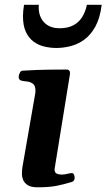

<svg xmlns="http://www.w3.org/2000/svg" viewBox="-20 -778 446 804"><path d="M137.2 6.3Q108.9 6.3 95 -3.4Q81.1 -13.2 76.4 -25.9Q71.8 -38.6 71.8 -47.9Q71.8 -66.4 74.2 -80.1L127 -383.3Q127.9 -387.7 128.2 -391.1Q128.4 -394.5 128.4 -397.9Q128.4 -419.9 117.4 -427.7Q106.4 -435.5 92.3 -436.8Q78.1 -438 67.4 -440.9Q62.5 -443.4 60.1 -447.3Q57.6 -451.2 58.6 -460.4Q59.6 -466.3 63.5 -473.9Q67.4 -481.4 73.2 -481.9Q135.3 -485.8 185.1 -486.3Q234.9 -486.8 261.2 -486.8Q265.1 -486.8 269.5 -482.9Q273.9 -479 272.9 -467.3L208.5 -69.8Q208.5 -55.7 217 -51.3Q225.6 -46.9 238.3 -46.9Q249 -46.9 261.7 -50Q274.4 -53.2 280.8 -53.2Q287.1 -53.2 289.8 -46.9Q292.5 -40.5 292.5 -32.7Q292.5 -20.5 280.8 -16.1Q247.6 -5.9 216.6 0.2Q185.5 6.3 137.2 6.3ZM216.3 -577.1Q191.4 -577.1 166.7 -582.8Q142.1 -588.4 121.6 -603Q101.1 -617.7 88.6 -643.8Q76.2 -669.9 76.2 -710.9Q76.2 -721.2 77.4 -733.2Q78.6 -745.1 80.6 -757.8H142.6Q142.1 -754.4 142.1 -751.2Q142.1 -748 142.1 -745.6Q142.1 -721.7 152.1 -702.1Q162.1 -682.6 181.4 -671.1Q200.7 -659.7 229.5 -659.7Q264.6 -659.7 288.1 -672.6Q311.5 -685.5 325 -708Q338.4 -730.5 343.8 -757.8H405.8Q398.9 -702.1 379.2 -666.5Q359.4 -630.9 332 -611.3Q304.7 -591.8 274.4 -584.5Q244.1 -577.1 216.3 -577.1Z"/></svg>

Font: Gelasio SemiBold
Style: Italic
Weight: 600
Italic angle: -8.5°
Designer: Eben Sorkin
Foundry: Eben Sorkin
Version: Version 1.008